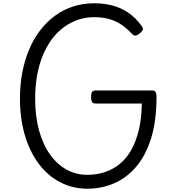

<svg xmlns="http://www.w3.org/2000/svg" viewBox="-20 -1135 1088 1174"><path d="M513 19Q421 18 345.5 -22Q270 -62 215.5 -135.5Q161 -209 131.5 -310Q102 -411 102 -533Q102 -617 116.5 -692.5Q131 -768 158.5 -833Q186 -898 226 -950Q266 -1002 316.5 -1039Q367 -1076 427.5 -1095.5Q488 -1115 557 -1115Q613 -1115 665 -1102Q717 -1089 763.5 -1058Q810 -1027 849 -972Q857 -959 852.5 -950.5Q848 -942 837 -933Q824 -921 812.5 -918Q801 -915 791 -924Q757 -961 722.5 -984Q688 -1007 647.5 -1018.5Q607 -1030 556 -1030Q503 -1030 456.5 -1014Q410 -998 369.5 -968Q329 -938 297 -895Q265 -852 242 -796.5Q219 -741 207 -675Q195 -609 195 -533Q195 -423 219 -336.5Q243 -250 286.5 -189.5Q330 -129 388 -97.5Q446 -66 513 -66Q572 -66 622.5 -83Q673 -100 714 -134Q755 -168 784 -220.5Q813 -273 829.5 -343Q846 -413 847 -502H565Q550 -502 543.5 -511Q537 -520 537 -542Q537 -565 543.5 -573.5Q550 -582 565 -582H909Q924 -582 930.5 -573.5Q937 -565 937 -542Q937 -393 903 -286.5Q869 -180 810 -112.5Q751 -45 675 -13Q599 19 513 19Z"/></svg>

Font: Playwrite FR Moderne
Style: Regular
Weight: 400
Designer: Veronika Burian, José Scaglione
Foundry: TypeTogether
Version: Version 1.002